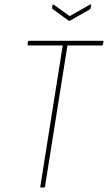

<svg xmlns="http://www.w3.org/2000/svg" viewBox="-20 -837 482 857"><path d="M164 0Q159 0 160 -5L260 -634H106Q102 -634 103 -639L105 -651Q106 -655 111 -655H438Q443 -655 442 -651L439 -638Q438 -634 434 -634H281L181 -5Q180 0 175 0ZM381 -816Q388 -820 387 -813L384 -800Q383 -797 382.5 -796.5Q382 -796 379 -794L293 -745Q289 -743 286 -745L216 -796Q214 -798 213 -799Q212 -800 213 -803L214 -812Q215 -818 220 -816L291 -765Z"/></svg>

Font: Sofia Sans Condensed Thin
Style: Italic
Weight: 250
Italic angle: -9°
Version: Version 4.100